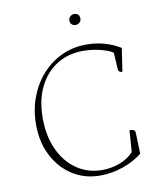

<svg xmlns="http://www.w3.org/2000/svg" viewBox="-90 -890 817 974"><g transform="rotate(-10 318.0 -403.0)"><path d="M349 12Q268 12 205.5 -28Q143 -68 107 -138Q71 -208 71 -298Q71 -374 95.5 -439Q120 -504 163.5 -552.5Q207 -601 265.5 -628Q324 -655 392 -655Q488 -655 567 -607L549 -487Q530 -487 528 -503L523 -590Q498 -606 456 -616Q414 -626 370 -626Q292 -626 233.5 -588.5Q175 -551 142.5 -483.5Q110 -416 110 -325Q110 -234 142 -163.5Q174 -93 231.5 -53.5Q289 -14 363 -14Q412 -14 456 -31.5Q500 -49 525 -78L533 -189Q561 -189 562 -173L566 -62Q523 -28 465 -8Q407 12 349 12ZM357 -762Q344 -762 336.5 -770Q329 -778 329 -790Q329 -802 338 -810Q347 -818 357 -818Q386 -818 386 -790Q386 -778 377.5 -770Q369 -762 357 -762Z"/></g></svg>

Font: Petrona Thin
Style: Regular
Weight: 100
Designer: Ringo R. Seeber
Foundry: Ringo R. Seeber
Version: Version 2.001; ttfautohint (v1.8.3)